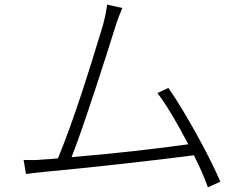

<svg xmlns="http://www.w3.org/2000/svg" viewBox="-20 -774 1040 821"><path d="M922 3C882 -95 770 -299 700 -398L653 -376C693 -325 742 -240 785 -157C675 -141 448 -115 286 -102C335 -224 445 -568 473 -659C486 -700 495 -719 503 -740L438 -754C435 -731 432 -713 421 -669C363 -479 303 -281 228 -97C204 -94 184 -93 165 -92C137 -89 109 -89 81 -90L91 -30C119 -34 143 -36 168 -39C307 -51 660 -90 809 -110C836 -58 856 -9 869 27Z"/></svg>

Font: Spoqa Han Sans Neo Light
Style: Regular
Weight: 300
Designer: [Spoqa Han Sans Neo] Dong-huui Kim ___ Younghwa Kang ___ Yujin Lee ___ [Noto Sans] Ryoko NISHIZUKA ____ (kana & ideograp
Foundry: Spoqa (http://www.spoqa-han-sans.com)
Version: Version 1.100;hotconv 1.0.109;makeotfexe 2.5.65596